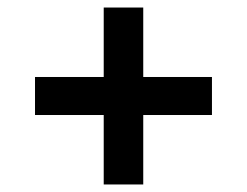

<svg xmlns="http://www.w3.org/2000/svg" viewBox="-20 -598 656 510"><path d="M255.5 -108V-292.5H73V-393.5H255.5V-578H360.5V-393.5H543V-292.5H360.5V-108Z"/></svg>

Font: Overpass Mono SemiBold
Style: Regular
Weight: 600
Monospace: yes
Designer: Delve Withrington, Dave Bailey
Foundry: Delve Fonts LLC
Version: Version 4.000